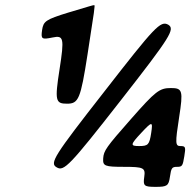

<svg xmlns="http://www.w3.org/2000/svg" viewBox="-20 -728 757 748"><path d="M321 -516C348 -690 351 -708 347 -708C342 -708 333 -705 246 -679C158 -652 149 -645 144 -611C139 -576 142 -573 185 -582C228 -591 231 -580 212 -458C193 -336 196 -324 241 -324C286 -324 294 -342 321 -516ZM449 -335C646 -587 663 -615 635 -632C605 -648 583 -624 387 -372C190 -120 172 -92 201 -76C229 -59 252 -83 449 -335ZM678 -272C694 -375 691 -385 646 -385C601 -385 586 -373 490 -264C394 -155 384 -141 382 -111C380 -81 388 -78 464 -78C540 -78 547 -74 542 -39C537 -4 541 0 586 0C631 0 637 -4 642 -39C647 -74 650 -78 670 -78C690 -78 692 -82 698 -119C704 -155 703 -159 683 -159C663 -159 662 -169 678 -272ZM530 -210C573 -256 576 -256 569 -210C562 -164 557 -159 522 -159C487 -159 487 -164 530 -210Z"/></svg>

Font: Asimov Print
Style: AIt
Weight: 500
Designer: Google
Version: Version 2.000980: 2014